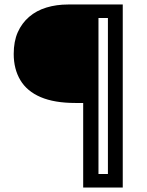

<svg xmlns="http://www.w3.org/2000/svg" viewBox="-20 -680 653 854"><path d="M350 154V-222H315Q222 -222 161 -248Q100 -274 70.5 -323.5Q41 -373 41 -440Q41 -496 59 -536.5Q77 -577 109.5 -605Q142 -633 186.5 -646.5Q231 -660 283 -660H418V154ZM375 154V94H510V154ZM460 154V-660H526V154ZM371 -600V-660H516V-600Z"/></svg>

Font: Bricolage Grotesque Light
Style: Regular
Weight: 300
Designer: Mathieu Triay
Foundry: Atelier Triay
Version: Version 1.000;gftools[0.9.30]